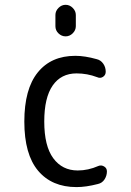

<svg xmlns="http://www.w3.org/2000/svg" viewBox="-20 -760 540 790"><path d="M208 -698.2Q208 -714.8 220.7 -727.5Q233.4 -740.2 250 -740.2Q266.6 -740.2 279.3 -727.5Q292 -714.8 292 -698.2V-652.3Q292 -635.7 279.3 -623Q266.6 -610.4 250 -610.4Q233.4 -610.4 220.7 -622.6Q208 -634.8 208 -652.3ZM294.9 9.8Q193.4 9.8 136.7 -57.6Q80.1 -125 80.1 -259.8Q80.1 -393.6 135.3 -461.9Q190.4 -530.3 290 -530.3Q329.1 -530.3 377.9 -516.6Q394.5 -512.7 404.8 -498Q415 -483.4 415 -464.8Q415 -451.2 403.8 -443.8Q392.6 -436.5 379.9 -442.4Q338.9 -458 294.9 -458Q231.4 -458 196.8 -408.2Q162.1 -358.4 162.1 -259.8Q162.1 -159.2 199.2 -108.9Q236.3 -58.6 299.8 -58.6Q342.8 -58.6 384.8 -77.1Q396.5 -82 408.2 -75.2Q419.9 -68.4 419.9 -54.7Q419.9 -37.1 410.2 -22Q400.4 -6.8 382.8 -2.9Q334 9.8 294.9 9.8Z"/></svg>

Font: Rounded-X Mgen+ 2m regular
Style: Regular
Weight: 400
Designer: [Source Han Sans]
Ryoko NISHIZUKA  (kana & ideographs); Paul D. Hunt (Latin, Greek & Cyrillic); Wenlong ZHANG  (bopomofo
Version: Version 1.059.20150602